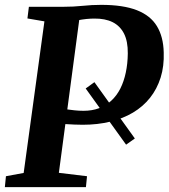

<svg xmlns="http://www.w3.org/2000/svg" viewBox="-26 -771 695 791"><path d="M529.5 -200.5 493.5 -175 327 -406.5 363 -432.5ZM-6 0 -1.5 -45 71.5 -58.5 157 -683 87 -695 93 -743H234Q277 -743 314.8 -747Q352.5 -751 391 -751Q481.5 -751 537.8 -729Q594 -707 620.5 -663.2Q647 -619.5 648.5 -555Q650.5 -498.5 635.8 -451.5Q621 -404.5 592.2 -368.2Q563.5 -332 522 -307.2Q480.5 -282.5 428.2 -269.8Q376 -257 315 -257Q301 -257 280.8 -257.8Q260.5 -258.5 242.8 -259.8Q225 -261 217 -261.5L216 -326Q228 -323.5 245 -321Q262 -318.5 281 -316.5Q300 -314.5 318 -314.5Q353.5 -314.5 382 -325.2Q410.5 -336 432.8 -356.5Q455 -377 469.8 -406.2Q484.5 -435.5 492.2 -472Q500 -508.5 500.5 -551Q501 -601 484.8 -632.8Q468.5 -664.5 437.8 -679.8Q407 -695 362.5 -694.5Q348 -694.5 330.2 -692.8Q312.5 -691 293.2 -687.2Q274 -683.5 254.5 -676.5L305.5 -727L216.5 -59L332.5 -45L328 0Z"/></svg>

Font: Merriweather 24pt
Style: Bold Italic
Weight: 700
Italic angle: -7.8°
Designer: Eben Sorkin
Foundry: Eben Sorkin
Version: Version 2.101